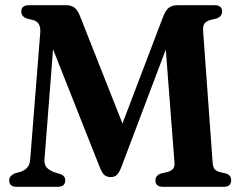

<svg xmlns="http://www.w3.org/2000/svg" viewBox="-20 -720 930 740"><path d="M231.5 -25Q231.5 0 202 0H44.5Q15.5 0 15.5 -24.5Q15.5 -35 21.2 -41Q27 -47 37.5 -52L59.5 -58Q76 -63.5 85.5 -74.8Q95 -86 96.5 -106.5L135 -592.5Q138.5 -633 110 -642L83.5 -648.5Q62 -656.5 62 -675.5Q62 -700 92 -700H234Q255 -700 267.5 -690.2Q280 -680.5 289.5 -655L452 -244L607.5 -652.5Q617.5 -679.5 630.2 -689.8Q643 -700 666 -700H806.5Q836 -700 836 -675.5Q836 -657 815.5 -649L789 -642.5Q773.5 -637.5 767.5 -628.2Q761.5 -619 763 -598.5L799.5 -93Q801 -76 806.5 -68.8Q812 -61.5 825 -57.5L852 -51Q871 -44 871 -25.5Q871 0 842 0H608.5Q579 0 579 -24.5Q579 -43 599.5 -51L626.5 -57.5Q641 -62 647.2 -69.5Q653.5 -77 652.5 -93L619 -529L448.5 -78Q438.5 -52.5 429.5 -45Q420.5 -37.5 407.5 -37.5Q393.5 -37.5 383.5 -44.5Q373.5 -51.5 362.5 -80.5L184.5 -530L151.5 -106.5Q150 -86 159.5 -75Q169 -64 188.5 -56.5L215.5 -48Q231.5 -41 231.5 -25Z"/></svg>

Font: Fraunces 72pt S050 SemiBold
Style: Regular
Weight: 600
Version: Version 1.000; ttfautohint (v1.8.3)